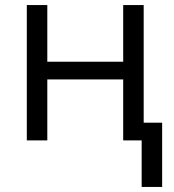

<svg xmlns="http://www.w3.org/2000/svg" viewBox="-20 -555 688 759"><path d="M86 0H167V-241H467V0H540V184H621V-70H548V-535H467V-311H167V-535H86Z"/></svg>

Font: OpenSansMMV
Style: Regular
Weight: 400
Designer: Steve Matteson
Foundry: Ascender Corporation
Version: Version 4.000